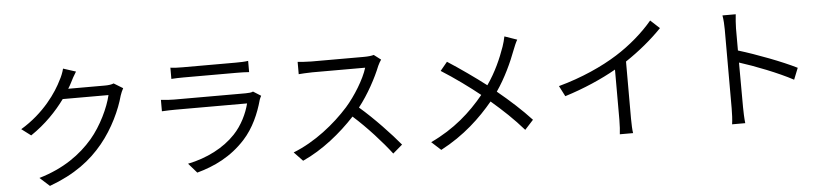

<svg xmlns="http://www.w3.org/2000/svg" viewBox="-47 -1088 6075 1412"><g transform="rotate(-5 2990.0 -381.5)"><path d="M537 -777 444 -807C438 -781 423 -745 413 -728C370 -638 271 -493 99 -390L168 -338C277 -411 361 -500 422 -584H760C739 -493 678 -364 600 -272C509 -166 384 -75 201 -21L273 44C461 -25 580 -117 671 -228C760 -336 822 -471 849 -572C854 -588 864 -611 872 -625L805 -666C789 -659 767 -656 740 -656H469C478 -670 486 -684 493 -698C502 -717 520 -751 537 -777Z M1231 -745V-662C1258 -664 1290 -665 1321 -665H1713C1747 -665 1781 -664 1805 -662V-745C1781 -741 1746 -740 1714 -740H1321C1289 -740 1257 -741 1231 -745ZM1878 -481 1821 -517C1810 -511 1789 -509 1766 -509H1239C1212 -509 1178 -511 1141 -515V-431C1177 -433 1215 -434 1239 -434H1770C1752 -362 1712 -277 1651 -213C1566 -123 1441 -59 1299 -30L1361 41C1489 6 1614 -53 1719 -168C1793 -249 1838 -353 1865 -452C1867 -459 1873 -472 1878 -481Z M2780 -669 2729 -708C2713 -703 2687 -700 2654 -700H2268C2238 -700 2181 -704 2167 -706V-615C2178 -616 2233 -620 2268 -620H2658C2633 -537 2560 -419 2492 -342C2389 -227 2241 -108 2080 -45L2144 22C2292 -45 2427 -155 2534 -270C2636 -179 2742 -61 2809 27L2879 -33C2814 -112 2692 -242 2587 -332C2658 -422 2721 -539 2755 -625C2761 -639 2774 -661 2780 -669Z M3790 -728 3698 -760C3694 -738 3685 -706 3678 -686C3648 -601 3607 -506 3542 -413C3463 -474 3347 -556 3261 -611L3209 -548C3305 -488 3417 -406 3491 -346C3392 -225 3269 -114 3094 -32L3163 31C3337 -60 3461 -179 3555 -292C3641 -218 3717 -147 3791 -62L3854 -131C3783 -208 3697 -286 3607 -360C3674 -457 3724 -567 3757 -655C3765 -676 3779 -710 3790 -728Z M4066 -361 4106 -283C4245 -326 4382 -386 4487 -446V-76C4487 -38 4484 12 4481 31H4579C4575 11 4573 -38 4573 -76V-498C4675 -566 4767 -642 4843 -721L4776 -783C4707 -700 4607 -613 4503 -548C4392 -478 4239 -408 4066 -361Z M5317 -88C5317 -51 5315 -2 5310 30H5407C5403 -3 5401 -57 5401 -88C5401 -117 5401 -268 5400 -418C5511 -383 5684 -316 5793 -257L5827 -342C5722 -395 5532 -467 5400 -507C5400 -570 5400 -628 5400 -670C5400 -700 5404 -743 5407 -774H5309C5315 -743 5317 -698 5317 -670Z"/></g></svg>

Font: Microsoft YaHei
Style: Regular
Weight: 400
Designer: Ryoko NISHIZUKA 西塚涼子 (kana, bopomofo & ideographs); Paul D. Hunt (Latin, Greek & Cyrillic); Sandoll Communications 산돌커뮤니
Foundry: Adobe
Version: Version 2.001;hotconv 1.0.111;makeotfexe 2.5.65597